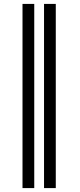

<svg xmlns="http://www.w3.org/2000/svg" viewBox="-20 -749 410 981"><path d="M95 -729H155V212H95ZM205 -729H265V212H205Z"/></svg>

Font: ColatingCofangSans
Style: Regular
Weight: 400
Foundry: GNU
Version: Version 412.227;June 27, 2022;FontCreator 11.0.0.2412 32-bit